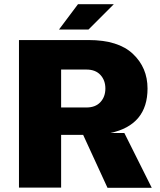

<svg xmlns="http://www.w3.org/2000/svg" viewBox="-20 -890 760 911"><path d="M375 -249V-250H270V0H70V-700H400Q541 -700 610.5 -634.5Q680 -569 680 -470Q680 -297 504 -259H570L700 1H490ZM270 -380H390Q433 -380 456.5 -405.5Q480 -431 480 -470Q480 -509 456.5 -534.5Q433 -560 390 -560H270ZM260 -750 350 -870H520L400 -750Z"/></svg>

Font: Fivo Sans Modern Heavy
Style: Regular
Weight: 900
Designer: Alexander Slobzheninov
Foundry: Alexander Slobzheninov
Version: 1.0